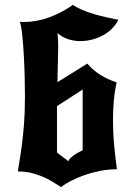

<svg xmlns="http://www.w3.org/2000/svg" viewBox="-20 -755 557 785"><path d="M230 10Q212 -1 193.5 -12.5Q175 -24 153.5 -33Q132 -42 107.5 -48Q83 -54 53 -54Q55 -70 59.5 -95.5Q64 -121 69 -158.5Q74 -196 78 -245.5Q82 -295 82 -358Q82 -389 81 -435Q80 -481 77.5 -527Q75 -573 71 -611.5Q67 -650 61 -666Q65 -666 68.5 -665.5Q72 -665 75 -665Q129 -665 181 -684Q233 -703 278 -735Q294 -724 316.5 -714.5Q339 -705 364.5 -697.5Q390 -690 416 -684Q442 -678 464 -674Q442 -632 399 -609.5Q356 -587 308 -587Q282 -587 258 -595Q234 -603 215 -620Q218 -594 218 -570Q218 -557 217.5 -536.5Q217 -516 216.5 -494.5Q216 -473 215.5 -452.5Q215 -432 215 -419L337 -495Q361 -467 391 -448.5Q421 -430 457 -418Q449 -383 445.5 -344.5Q442 -306 442 -267Q442 -207 447.5 -153.5Q453 -100 458 -63Q423 -63 388 -56Q353 -49 322.5 -38Q292 -27 267.5 -14Q243 -1 230 10ZM260 -96Q263 -105 272 -112.5Q281 -120 290.5 -126Q300 -132 308 -135.5Q316 -139 318 -141V-389L213 -321V-131Z"/></svg>

Font: New Rocker
Style: Regular
Weight: 400
Designer: Pablo Impallari, Brenda Gallo, Rodrigo Fuenzalida
Foundry: Pablo Impallari, Brenda Gallo, Rodrigo Fuenzalida
Version: Version 1.000; ttfautohint (v0.93) -l 8 -r 50 -G 200 -x 14 -